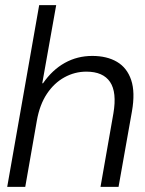

<svg xmlns="http://www.w3.org/2000/svg" viewBox="-20 -725 564 745"><path d="M8 0 132 -705H198L144 -402H147Q183 -454 231.5 -481Q280 -508 338 -508Q395 -508 434 -485Q473 -462 489 -414.5Q505 -367 492 -293L440 0H370L420 -285Q434 -367 407 -407Q380 -447 315 -447Q270 -447 230 -425Q190 -403 162 -361Q134 -319 123 -257L78 0Z"/></svg>

Font: DM Sans 36pt Light
Style: Italic
Weight: 300
Italic angle: -10°
Designer: Colophon Foundry, Jonny Pinhorn
Foundry: Colophon Foundry
Version: Version 4.004;gftools[0.9.30]